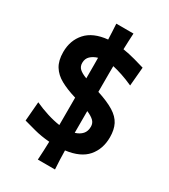

<svg xmlns="http://www.w3.org/2000/svg" viewBox="-245 -1005 1123 1273"><g transform="rotate(30 316.5 -368.5)"><path d="M258.3 151.9Q260.7 115.2 262.2 80.3Q263.7 45.4 264.6 11.7Q198.7 6.3 146.5 -7.8Q94.2 -22 58.6 -31.7L70.8 -178.7Q118.2 -156.7 169.9 -140.4Q221.7 -124 267.1 -117.7Q267.1 -141.6 267.1 -165Q267.1 -188.5 267.1 -212.4V-327.6L265.1 -328.1Q196.3 -348.6 147.5 -375.5Q98.6 -402.3 73 -443.8Q47.4 -485.4 47.4 -550.3Q47.4 -639.6 101.1 -699.7Q154.8 -759.8 264.2 -770.5Q263.2 -798.8 261.7 -828.4Q260.3 -857.9 258.3 -888.7H389.6Q387.7 -856.9 386.5 -826.2Q385.3 -795.4 384.3 -765.6Q432.6 -757.8 478.8 -745.1Q524.9 -732.4 555.2 -723.1L542.5 -579.6Q496.1 -600.6 454.8 -614.3Q413.6 -627.9 381.8 -634.8Q381.3 -606.9 381.3 -579.6Q381.3 -552.2 381.3 -524.4V-437.5Q462.9 -411.1 510.5 -381.6Q558.1 -352.1 578.4 -312.3Q598.6 -272.5 598.6 -214.8Q598.6 -125 546.9 -64.9Q495.1 -4.9 383.8 9.3Q384.3 43.9 385.7 79.3Q387.2 114.7 389.6 151.9ZM192.4 -550.8Q192.4 -523.4 210.4 -506.6Q228.5 -489.7 267.1 -475.1V-524.4Q267.1 -551.8 267.1 -578.6Q267.1 -605.5 266.6 -632.3Q234.4 -623 213.4 -603.3Q192.4 -583.5 192.4 -550.8ZM381.3 -212.4Q381.3 -189.9 381.3 -168Q381.3 -146 381.3 -124Q415.5 -134.3 434.8 -155.8Q454.1 -177.2 454.1 -212.9Q454.1 -240.2 435.1 -258.1Q416 -275.9 381.3 -290.5Z"/></g></svg>

Font: Pinar Bold
Style: Regular
Weight: 700
Designer: Amin Abedi
Version: Version 3.000